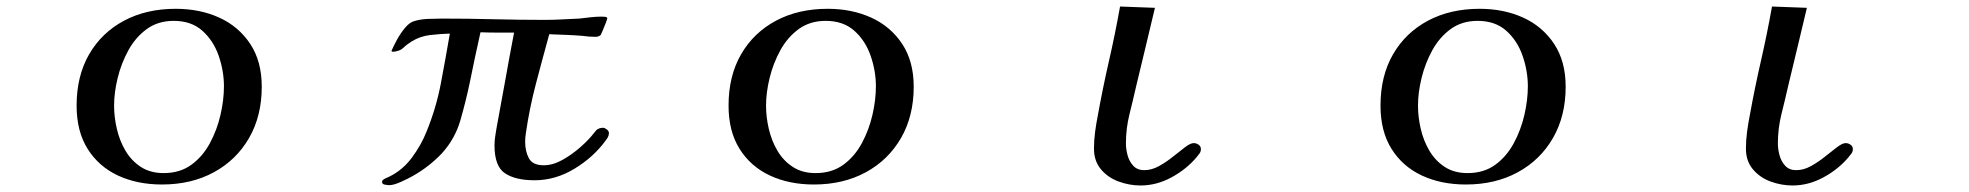

<svg xmlns="http://www.w3.org/2000/svg" viewBox="-20 -565 6040 589"><path d="M667 -300Q667 -347 651 -393.5Q635 -440 601 -470.5Q567 -501 513 -501Q465 -501 430.5 -476Q396 -451 374 -411Q352 -371 341 -326Q330 -281 330 -241Q330 -206 338.5 -169.5Q347 -133 365 -102.5Q383 -72 412 -53Q441 -34 482 -34Q532 -34 567 -59.5Q602 -85 624 -126Q646 -167 656.5 -213Q667 -259 667 -300ZM783 -299Q783 -209 744 -141.5Q705 -74 636 -36.5Q567 1 477 1Q401 1 342 -26.5Q283 -54 249 -108Q215 -162 215 -241Q215 -332 253.5 -398.5Q292 -465 360.5 -501.5Q429 -538 519 -538Q593 -538 652.5 -511Q712 -484 747.5 -430.5Q783 -377 783 -299Z M1848 -157Q1848 -150 1845 -144.5Q1842 -139 1838 -134Q1801 -83 1742.5 -47.5Q1684 -12 1620 -12Q1561 -12 1529 -33.5Q1497 -55 1497 -119Q1497 -133 1499 -145.5Q1501 -158 1503 -171Q1517 -245 1530 -318.5Q1543 -392 1557 -465Q1531 -465 1505.5 -465Q1480 -465 1454 -466Q1445 -427 1437 -388.5Q1429 -350 1421 -311Q1409 -254 1392.5 -196.5Q1376 -139 1335 -94Q1316 -74 1293.5 -56.5Q1271 -39 1246 -25Q1234 -18 1211 -7.5Q1188 3 1174 3Q1170 3 1161 1.5Q1152 0 1152 -7Q1152 -13 1162 -17.5Q1172 -22 1176 -24Q1216 -44 1244 -82Q1272 -120 1288 -160Q1318 -233 1332.5 -309.5Q1347 -386 1360 -462Q1330 -461 1299.5 -457.5Q1269 -454 1243 -438Q1227 -428 1217 -418Q1207 -408 1185 -406L1181 -408V-409Q1187 -423 1197.5 -442.5Q1208 -462 1222 -479Q1236 -496 1250 -500Q1269 -506 1293 -507Q1317 -508 1336 -508Q1415 -508 1494 -506Q1573 -504 1652 -504Q1678 -504 1704.5 -505.5Q1731 -507 1757 -508Q1774 -510 1791.5 -512Q1809 -514 1826 -514Q1828 -514 1835.5 -513.5Q1843 -513 1843 -508Q1843 -507 1838.5 -495Q1834 -483 1829 -471.5Q1824 -460 1823 -458Q1817 -452 1807 -452Q1787 -452 1767 -455Q1742 -457 1716.5 -458Q1691 -459 1665 -460Q1644 -384 1624 -308Q1604 -232 1593 -155Q1592 -149 1591.5 -142.5Q1591 -136 1591 -130Q1591 -101 1602.5 -79.5Q1614 -58 1648 -58Q1676 -58 1705.5 -74.5Q1735 -91 1761 -114Q1787 -137 1803 -158Q1805 -160 1808 -164Q1811 -168 1814 -169Q1821 -173 1830 -173Q1835 -173 1841.5 -168Q1848 -163 1848 -157Z M2667 -300Q2667 -347 2651 -393.5Q2635 -440 2601 -470.5Q2567 -501 2513 -501Q2465 -501 2430.5 -476Q2396 -451 2374 -411Q2352 -371 2341 -326Q2330 -281 2330 -241Q2330 -206 2338.5 -169.5Q2347 -133 2365 -102.5Q2383 -72 2412 -53Q2441 -34 2482 -34Q2532 -34 2567 -59.5Q2602 -85 2624 -126Q2646 -167 2656.5 -213Q2667 -259 2667 -300ZM2783 -299Q2783 -209 2744 -141.5Q2705 -74 2636 -36.5Q2567 1 2477 1Q2401 1 2342 -26.5Q2283 -54 2249 -108Q2215 -162 2215 -241Q2215 -332 2253.5 -398.5Q2292 -465 2360.5 -501.5Q2429 -538 2519 -538Q2593 -538 2652.5 -511Q2712 -484 2747.5 -430.5Q2783 -377 2783 -299Z M3664 -108Q3664 -100 3660 -94.5Q3656 -89 3651 -83Q3620 -46 3574 -21Q3528 4 3479 4Q3445 4 3412 -8Q3379 -20 3357.5 -45.5Q3336 -71 3336 -109Q3336 -135 3339.5 -161Q3343 -187 3348 -212Q3363 -295 3382 -378Q3401 -461 3416 -545L3523 -541Q3509 -481 3494.5 -421.5Q3480 -362 3466 -303Q3456 -259 3445 -215Q3434 -171 3434 -125Q3434 -108 3439 -89Q3444 -70 3456.5 -56.5Q3469 -43 3490 -43Q3513 -43 3535.5 -55.5Q3558 -68 3578.5 -84.5Q3599 -101 3615.5 -113.5Q3632 -126 3642 -126Q3650 -126 3657 -121Q3664 -116 3664 -108Z M4667 -300Q4667 -347 4651 -393.5Q4635 -440 4601 -470.5Q4567 -501 4513 -501Q4465 -501 4430.5 -476Q4396 -451 4374 -411Q4352 -371 4341 -326Q4330 -281 4330 -241Q4330 -206 4338.5 -169.5Q4347 -133 4365 -102.5Q4383 -72 4412 -53Q4441 -34 4482 -34Q4532 -34 4567 -59.5Q4602 -85 4624 -126Q4646 -167 4656.5 -213Q4667 -259 4667 -300ZM4783 -299Q4783 -209 4744 -141.5Q4705 -74 4636 -36.5Q4567 1 4477 1Q4401 1 4342 -26.5Q4283 -54 4249 -108Q4215 -162 4215 -241Q4215 -332 4253.5 -398.5Q4292 -465 4360.5 -501.5Q4429 -538 4519 -538Q4593 -538 4652.5 -511Q4712 -484 4747.5 -430.5Q4783 -377 4783 -299Z M5664 -108Q5664 -100 5660 -94.5Q5656 -89 5651 -83Q5620 -46 5574 -21Q5528 4 5479 4Q5445 4 5412 -8Q5379 -20 5357.5 -45.5Q5336 -71 5336 -109Q5336 -135 5339.5 -161Q5343 -187 5348 -212Q5363 -295 5382 -378Q5401 -461 5416 -545L5523 -541Q5509 -481 5494.5 -421.5Q5480 -362 5466 -303Q5456 -259 5445 -215Q5434 -171 5434 -125Q5434 -108 5439 -89Q5444 -70 5456.5 -56.5Q5469 -43 5490 -43Q5513 -43 5535.5 -55.5Q5558 -68 5578.5 -84.5Q5599 -101 5615.5 -113.5Q5632 -126 5642 -126Q5650 -126 5657 -121Q5664 -116 5664 -108Z"/></svg>

Font: Kaisei HarunoUmi Medium
Style: Regular
Weight: 500
Designer: Font-Kai, 金井和夫
Foundry: KAZUO KANAI
Version: Version 5.003